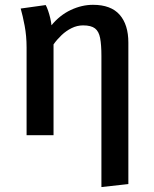

<svg xmlns="http://www.w3.org/2000/svg" viewBox="-20 -562 640 798"><path d="M366.5 -542Q441 -542 477.2 -500.8Q513.5 -459.5 513.5 -385V203L401.5 215.5V-329.5Q401.5 -375.5 396.2 -403.5Q391 -431.5 374.8 -444Q358.5 -456.5 325.5 -456.5Q300.5 -456.5 277.8 -445.2Q255 -434 236 -416Q217 -398 202.5 -377.5V0H90.5V-364.5Q90.5 -412.5 82.5 -454.8Q74.5 -497 66 -526.5L170 -541Q175 -532 180 -517.5Q185 -503 188.8 -487Q192.5 -471 194 -457Q228.5 -499 274.2 -520.5Q320 -542 366.5 -542Z"/></svg>

Font: Fira Code Light Medium
Style: Regular
Weight: 500
Monospace: yes
Version: Version 5.002